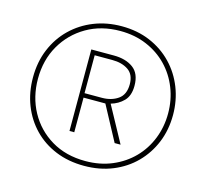

<svg xmlns="http://www.w3.org/2000/svg" viewBox="-105 -842 1041 969"><g transform="rotate(15 415.5 -357.0)"><path d="M413 8Q331 8 264 -19.5Q197 -47 149 -96.5Q101 -146 75 -212.5Q49 -279 49 -357Q49 -438 77 -505Q105 -572 155 -620.5Q205 -669 271.5 -695.5Q338 -722 416 -722Q498 -722 565 -693.5Q632 -665 680.5 -614.5Q729 -564 755 -497.5Q781 -431 781 -356Q781 -278 754 -212Q727 -146 678 -96.5Q629 -47 561.5 -19.5Q494 8 413 8ZM413 -17Q489 -17 552 -43.5Q615 -70 660.5 -116.5Q706 -163 730.5 -225Q755 -287 755 -357Q755 -427 730.5 -489Q706 -551 661 -597.5Q616 -644 553.5 -670.5Q491 -697 415 -697Q316 -697 239.5 -652.5Q163 -608 119 -531.5Q75 -455 75 -357Q75 -262 117 -185Q159 -108 235 -62.5Q311 -17 413 -17ZM297 -143V-569H415Q477 -569 516 -540.5Q555 -512 555 -448Q555 -396 528 -368.5Q501 -341 462 -330L564 -143H533L436 -324H322V-143ZM411 -347Q461 -347 495.5 -371Q530 -395 530 -449Q530 -500 497 -522.5Q464 -545 413 -545H321V-347Z"/></g></svg>

Font: Noto Sans Georgian Condensed Thin
Style: Regular
Weight: 100
Width: 3
Designer: Monotype Design Team, Akaki Razmadze
Foundry: Google LLC
Version: Version 2.005; ttfautohint (v1.8.4.7-5d5b)